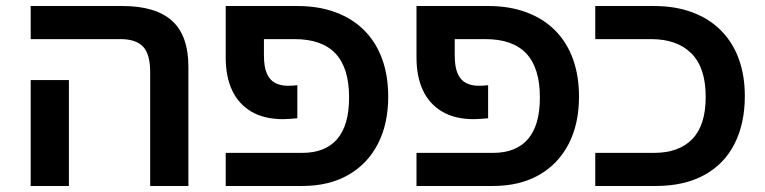

<svg xmlns="http://www.w3.org/2000/svg" viewBox="-20 -618 2542 638"><path d="M479 0V-378Q479 -439 455 -463.5Q431 -488 381 -488H82V-598H387Q497 -598 551.5 -549Q606 -500 606 -396V0ZM82 0V-352H209V0Z M730 0V-110H984Q1061 -110 1100.5 -156Q1140 -202 1140 -294Q1140 -392 1095 -440Q1050 -488 959 -488H787V-598H969Q1039 -598 1095.5 -577Q1152 -556 1191 -516.5Q1230 -477 1250 -421.5Q1270 -366 1270 -297Q1270 -206 1235.5 -139.5Q1201 -73 1137 -36.5Q1073 0 984 0ZM921 -222Q858 -222 815.5 -247Q773 -272 751.5 -317.5Q730 -363 730 -427V-598H857V-435Q857 -395 867 -373Q877 -351 895 -342Q913 -333 937 -333Q945 -333 953 -333.5Q961 -334 968 -335V-225Q957 -224 944 -223Q931 -222 921 -222Z M1364 0V-110H1618Q1695 -110 1734.5 -156Q1774 -202 1774 -294Q1774 -392 1729 -440Q1684 -488 1593 -488H1421V-598H1603Q1673 -598 1729.5 -577Q1786 -556 1825 -516.5Q1864 -477 1884 -421.5Q1904 -366 1904 -297Q1904 -206 1869.5 -139.5Q1835 -73 1771 -36.5Q1707 0 1618 0ZM1555 -222Q1492 -222 1449.5 -247Q1407 -272 1385.5 -317.5Q1364 -363 1364 -427V-598H1491V-435Q1491 -395 1501 -373Q1511 -351 1529 -342Q1547 -333 1571 -333Q1579 -333 1587 -333.5Q1595 -334 1602 -335V-225Q1591 -224 1578 -223Q1565 -222 1555 -222Z M1958 0V-110H2153Q2236 -110 2280.5 -156Q2325 -202 2325 -296Q2325 -393 2277.5 -440.5Q2230 -488 2144 -488H1958V-598H2154Q2224 -598 2280.5 -577Q2337 -556 2376 -516.5Q2415 -477 2435 -422Q2455 -367 2455 -299Q2455 -207 2420.5 -139.5Q2386 -72 2319.5 -36Q2253 0 2159 0Z"/></svg>

Font: Noto Sans Hebrew SemiBold
Style: Regular
Weight: 600
Designer: Monotype Design Team
Foundry: Monotype Imaging Inc.
Version: Version 2.003